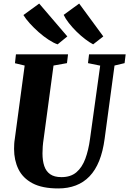

<svg xmlns="http://www.w3.org/2000/svg" viewBox="-20 -1048 726 1078"><path d="M623 -680 567.5 -269Q558 -197.5 536.8 -144.8Q515.5 -92 482.5 -57.8Q449.5 -23.5 405.5 -6.8Q361.5 10 307 10Q217 10 162.5 -19Q108 -48 83.5 -98.2Q59 -148.5 59 -211.5Q59 -225.5 59.8 -239.2Q60.5 -253 63 -267.5L118.5 -680L64 -693L69.5 -743H362L356 -693.5L280.5 -680L225 -268Q221.5 -246 220 -225.2Q218.5 -204.5 218.5 -186.5Q218.5 -146 228.5 -116Q238.5 -86 261.8 -69.8Q285 -53.5 325 -53.5Q377 -53.5 409 -80.8Q441 -108 459 -156.5Q477 -205 485.5 -269L542.5 -679.5L474 -693.5L480 -743H685.5L679.5 -693.5ZM560 -843.5 503 -799Q482 -810 457.2 -829Q432.5 -848 409 -871.2Q385.5 -894.5 366.5 -918.8Q347.5 -943 337.5 -964.5L424.5 -1028ZM358 -843.5 303.5 -799Q281 -806.5 253 -824.8Q225 -843 197.2 -867.5Q169.5 -892 146.8 -917.2Q124 -942.5 111.5 -963.5L200 -1028Z"/></svg>

Font: Merriweather 24pt SemiCondensed Black
Style: Italic
Weight: 900
Width: 4
Italic angle: -7.8°
Designer: Eben Sorkin
Foundry: Eben Sorkin
Version: Version 2.101